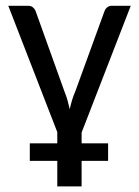

<svg xmlns="http://www.w3.org/2000/svg" viewBox="-20 -498 492 679"><path d="M268.6 -29.3V8.8H362.3V70.8H268.6V161.1H182.6V70.8H85.4V8.8H182.6V-30.8L9.3 -477.5H80.1Q89.8 -477.5 96.2 -472.2Q102.5 -466.8 105.5 -460L208 -174.3Q214.4 -158.7 218.8 -143.1Q223.1 -127.4 226.6 -111.8Q230 -127.4 234.6 -143.1Q239.3 -158.7 246.1 -174.3L350.1 -460Q353 -467.3 359.6 -472.4Q366.2 -477.5 374.5 -477.5H442.4Z"/></svg>

Font: Carlito
Style: Regular
Weight: 400
Designer: Lukasz Dziedzic
Foundry: tyPoland Lukasz Dziedzic
Version: Version 1.103; Beta1; all basic design good, some composites